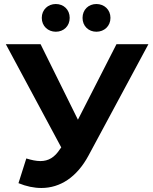

<svg xmlns="http://www.w3.org/2000/svg" viewBox="-20 -920 764 956"><path d="M258 -762C297 -762 327 -790 327 -831C327 -872 297 -900 258 -900C219 -900 188 -872 188 -831C188 -790 219 -762 258 -762ZM460 -762C499 -762 530 -790 530 -831C530 -872 499 -900 460 -900C421 -900 391 -872 391 -831C391 -790 421 -762 460 -762ZM560 -700 368 -324 182 -700H9L285 -186L279 -178C252 -136 221 -118 181 -118C160 -118 137 -123 111 -131L72 -8C111 8 149 16 186 16C280 16 363 -38 421 -146L719 -700Z"/></svg>

Font: AWKNG-Font
Style: Bold
Weight: 700
Designer: Awakening Church
Foundry: Awakening Church
Version: Version 1.700;PS 001.700;hotconv 1.0.88;makeotf.lib2.5.64775